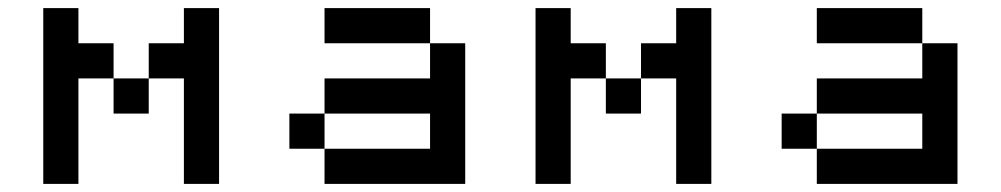

<svg xmlns="http://www.w3.org/2000/svg" viewBox="-20 -454 2471 474"><path d="M260.4 -260.4H173.6V0H86.8V-434H173.6V-347.2H260.4ZM347.2 -173.6H260.4V-260.4H347.2ZM347.2 -260.4V-347.2H434V-434H520.8V0H434V-260.4Z M781.2 -173.6V-86.8H1041.7V-173.6ZM781.2 -173.6V-260.4H1041.7V-347.2H1128.5V0H781.2V-86.8H694.4V-173.6ZM1041.7 -347.2H781.2V-434H1041.7Z M1475.7 -260.4H1388.9V0H1302.1V-434H1388.9V-347.2H1475.7ZM1562.5 -173.6H1475.7V-260.4H1562.5ZM1562.5 -260.4V-347.2H1649.3V-434H1736.1V0H1649.3V-260.4Z M1996.5 -173.6V-86.8H2256.9V-173.6ZM1996.5 -173.6V-260.4H2256.9V-347.2H2343.8V0H1996.5V-86.8H1909.7V-173.6ZM2256.9 -347.2H1996.5V-434H2256.9Z"/></svg>

Font: 8-bit Operator+ 8
Style: Regular
Weight: 400
Designer: GrandChaos9000
Version: Version 1.3.0 - August 1, 2014